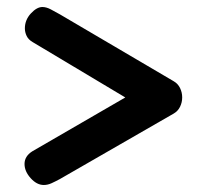

<svg xmlns="http://www.w3.org/2000/svg" viewBox="-20 -528 565 548"><path d="M105 0Q85 0 67.5 -19.5Q50 -39 50 -60Q50 -71 55.5 -80Q61 -89 72 -96L419 -297L426 -197L73 -408Q61 -415 56 -425.5Q51 -436 51 -447Q51 -471 68 -489.5Q85 -508 101 -508Q112 -508 124.5 -501.5Q137 -495 151 -487L476 -296Q488 -289 494 -276.5Q500 -264 500 -250Q500 -236 494 -223.5Q488 -211 476 -204L151 -17Q138 -10 127 -5Q116 0 105 0Z"/></svg>

Font: Quicksand Light
Style: Bold
Weight: 700
Version: Version 3.004